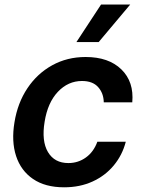

<svg xmlns="http://www.w3.org/2000/svg" viewBox="-20 -799 617 830"><path d="M257.1 10.7Q175.4 10.7 122.9 -25.2Q70.3 -61.1 49.5 -124.6Q28.8 -188.2 42.6 -270.6Q56.1 -354 98.4 -417.4Q140.6 -480.8 205.4 -516.7Q270.2 -552.6 350.1 -552.6Q449.9 -552.6 504.8 -498.9Q559.7 -445.3 551.8 -356.5H428.6Q427.9 -396 404.3 -422.4Q380.7 -448.9 334.5 -448.9Q274.5 -448.9 230.3 -402.2Q186.1 -355.5 172.9 -272.7Q159.1 -189.3 187.3 -141.7Q215.6 -94.1 275.6 -94.1Q317.8 -94.1 351.4 -118.3Q384.9 -142.4 400.9 -186.4H523.8Q508.9 -128.6 471.9 -84Q435 -39.4 380.3 -14.4Q325.6 10.7 257.1 10.7ZM310.4 -617.2 416.9 -779.5H543L406.6 -617.2Z"/></svg>

Font: Inter UI Semi Bold
Style: Italic
Weight: 600
Italic angle: -9.39999°
Designer: Rasmus Andersson
Foundry: rsms
Version: 3.2;8d6f07862